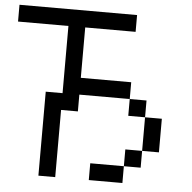

<svg xmlns="http://www.w3.org/2000/svg" viewBox="-54 -823 876 876"><g transform="rotate(5 384.5 -384.5)"><path d="M153.8 0V-384.6H230.8V-692.3H0V-769.2H538.5V-692.3H307.7V-461.5H538.5V-384.6H307.7V-307.7H230.8V0ZM538.5 -384.6H615.4V-307.7H538.5ZM615.4 -307.7H692.3V-153.8H615.4ZM615.4 -153.8V-76.9H538.5V-153.8ZM538.5 -76.9V0H384.6V-76.9Z"/></g></svg>

Font: Mintsoda - Lime Green 13x16
Style: Regular
Weight: 400
Designer: Mintsoda-15
Version: Version 1.0